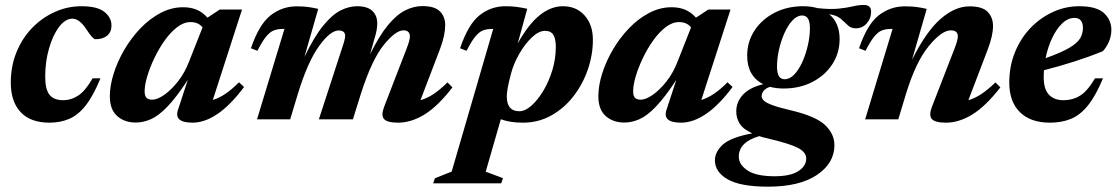

<svg xmlns="http://www.w3.org/2000/svg" viewBox="-20 -470 4401 756"><path d="M265 -396.5Q237 -396.5 212.5 -364Q188 -331.5 173 -279.2Q158 -227 158 -168Q158 -118 175 -96.8Q192 -75.5 228.5 -75.5Q260.5 -75.5 288.5 -94Q316.5 -112.5 344.5 -161.5H375.5Q348 -94 318.2 -55.8Q288.5 -17.5 253.2 -2.2Q218 13 174.5 13Q100.5 13 61.5 -28.2Q22.5 -69.5 22.5 -144.5Q22.5 -210 45.2 -265.2Q68 -320.5 107.2 -360.8Q146.5 -401 196.5 -423.2Q246.5 -445.5 300.5 -445.5Q363 -445.5 391 -423.2Q419 -401 419 -369.5Q419 -343.5 401.8 -329.5Q384.5 -315.5 355.5 -315.5Q346 -315 320.5 -354Q293 -396.5 265 -396.5Z M681 -38 719.5 -155.5Q674.5 -87 639.5 -50.5Q604.5 -14 574.5 -0.8Q544.5 12.5 515 12.5Q470 12.5 441.2 -13.2Q412.5 -39 412.5 -91Q412.5 -133 427.8 -181Q443 -229 470 -275Q497 -321 533.2 -358.8Q569.5 -396.5 612.2 -419Q655 -441.5 701 -441.5Q730.5 -441.5 753.8 -432Q777 -422.5 797 -400.5L845.5 -432.5H933L818 -76.5Q866.5 -90.5 921 -146L941 -127.5Q886.5 -55 836 -21Q785.5 13 738 13Q663.5 13 681 -38ZM549.5 -110.5Q549.5 -92.5 556.8 -85Q564 -77.5 579.5 -77.5Q599 -77.5 626.2 -96.2Q653.5 -115 680.5 -149Q707.5 -183 725 -229L777.5 -362Q770.5 -371.5 758.8 -377.2Q747 -383 730 -383Q703.5 -383 677.5 -363Q651.5 -343 628.5 -310.8Q605.5 -278.5 587.8 -241.2Q570 -204 559.8 -169.5Q549.5 -135 549.5 -110.5Z M1761.5 -126Q1704 -51.5 1651.5 -19.2Q1599 13 1547.5 13Q1505 13 1492.2 -1.2Q1479.5 -15.5 1492.5 -49.5L1581 -278.5Q1594 -312 1594 -326Q1594 -350.5 1568.5 -350.5Q1538 -350.5 1491.8 -294Q1445.5 -237.5 1403 -107L1369.5 0H1235.5L1328 -284Q1339 -316 1339 -328.5Q1339 -350 1313.5 -350Q1280.5 -350 1236 -288.2Q1191.5 -226.5 1153 -101L1122.5 0H992L1100 -356H1092.5Q1073 -356 1057.8 -350Q1042.5 -344 1027.5 -325.5Q1012.5 -307 993.5 -270L968 -280Q1000.5 -375 1046 -410Q1091.5 -445 1148 -445Q1172 -445 1190.5 -442.8Q1209 -440.5 1233 -435L1178.5 -245.5Q1216.5 -324.5 1251.8 -368Q1287 -411.5 1320.2 -428.5Q1353.5 -445.5 1386 -445.5Q1426.5 -445.5 1446 -427.2Q1465.5 -409 1465.5 -377Q1465.5 -364 1462.5 -348.8Q1459.5 -333.5 1453.5 -314.5L1437 -256Q1473 -329 1507.2 -370.5Q1541.5 -412 1575.2 -429Q1609 -446 1643 -446Q1692 -446 1712.5 -425Q1733 -404 1733 -370.5Q1733 -352 1728 -328.2Q1723 -304.5 1712 -275.5L1635.5 -75.5Q1661 -82.5 1686.8 -99.5Q1712.5 -116.5 1742 -145.5Z M1960.5 231.5 1953.5 252H1685.5L1692.5 232L1758.5 205.5L1922 -356H1916Q1896.5 -356 1881.2 -350Q1866 -344 1851 -325.5Q1836 -307 1817 -270L1791.5 -280Q1824 -375.5 1869 -410.5Q1914 -445.5 1970 -445.5Q1994.5 -445.5 2013.2 -443Q2032 -440.5 2056 -435.5L2018.5 -299Q2061.5 -375.5 2105.5 -410.5Q2149.5 -445.5 2196.5 -445.5Q2249.5 -445.5 2282 -409Q2314.5 -372.5 2314.5 -313.5Q2314.5 -253.5 2294.2 -195.2Q2274 -137 2237.2 -90Q2200.5 -43 2150 -15Q2099.5 13 2039 13Q1987.5 13 1952 -0.5L1892.5 206ZM1985 -152Q1980 -131 1977.8 -116Q1975.5 -101 1975.5 -90Q1975.5 -32 2025 -32Q2047.5 -32 2072.2 -53.8Q2097 -75.5 2119 -112Q2141 -148.5 2154.8 -193.5Q2168.5 -238.5 2168.5 -285.5Q2168.5 -316.5 2159 -332.5Q2149.5 -348.5 2125.5 -348.5Q2101.5 -348.5 2074.2 -322.8Q2047 -297 2024.5 -257.8Q2002 -218.5 1992 -179.5Z M2604.5 -38 2643 -155.5Q2598 -87 2563 -50.5Q2528 -14 2498 -0.8Q2468 12.5 2438.5 12.5Q2393.5 12.5 2364.8 -13.2Q2336 -39 2336 -91Q2336 -133 2351.2 -181Q2366.5 -229 2393.5 -275Q2420.5 -321 2456.8 -358.8Q2493 -396.5 2535.8 -419Q2578.5 -441.5 2624.5 -441.5Q2654 -441.5 2677.2 -432Q2700.5 -422.5 2720.5 -400.5L2769 -432.5H2856.5L2741.5 -76.5Q2790 -90.5 2844.5 -146L2864.5 -127.5Q2810 -55 2759.5 -21Q2709 13 2661.5 13Q2587 13 2604.5 -38ZM2473 -110.5Q2473 -92.5 2480.2 -85Q2487.5 -77.5 2503 -77.5Q2522.5 -77.5 2549.8 -96.2Q2577 -115 2604 -149Q2631 -183 2648.5 -229L2701 -362Q2694 -371.5 2682.2 -377.2Q2670.5 -383 2653.5 -383Q2627 -383 2601 -363Q2575 -343 2552 -310.8Q2529 -278.5 2511.2 -241.2Q2493.5 -204 2483.2 -169.5Q2473 -135 2473 -110.5Z M3004 265Q2896 265 2845.5 236.2Q2795 207.5 2795 161.5Q2795 128 2826 99.5Q2857 71 2942 55Q2906 38.5 2892.5 16.8Q2879 -5 2879 -31Q2879 -69.5 2906 -97.8Q2933 -126 2985 -138.5Q2922 -171 2922 -250.5Q2922 -306 2951.2 -350.2Q2980.5 -394.5 3030.2 -420Q3080 -445.5 3142 -445.5Q3173.5 -445.5 3199 -438Q3249.5 -432.5 3282.5 -436Q3315.5 -439.5 3338.2 -445Q3361 -450.5 3381 -450.5Q3410 -450.5 3410 -424.5Q3410 -397.5 3392.8 -378Q3375.5 -358.5 3349.5 -358.5Q3330.5 -358.5 3318 -370.8Q3305.5 -383 3289.8 -396.5Q3274 -410 3245 -414Q3286 -379.5 3286 -316.5Q3286 -261 3257 -216.8Q3228 -172.5 3178.2 -147Q3128.5 -121.5 3066 -121.5Q3036.5 -121.5 3012 -128Q2995 -122.5 2987 -112.5Q2979 -102.5 2979 -91.5Q2979 -82.5 2987.5 -74Q2996 -65.5 3020.8 -56.2Q3045.5 -47 3094.5 -35.5Q3193 -12 3229.2 22.8Q3265.5 57.5 3265.5 101.5Q3265.5 172.5 3196.8 218.8Q3128 265 3004 265ZM3069.5 -158Q3090 -158 3108 -177.2Q3126 -196.5 3139.8 -227.2Q3153.5 -258 3161.2 -292.8Q3169 -327.5 3169 -358Q3169 -385.5 3161.2 -397.2Q3153.5 -409 3138.5 -409Q3118.5 -409 3100.5 -389.8Q3082.5 -370.5 3068.8 -339.8Q3055 -309 3047.2 -274.2Q3039.5 -239.5 3039.5 -209Q3039.5 -181.5 3047.2 -169.8Q3055 -158 3069.5 -158ZM2889 147Q2889 178 2923.2 201Q2957.5 224 3030 224Q3092.5 224 3123.5 203.8Q3154.5 183.5 3154.5 154.5Q3154.5 129.5 3122.8 112.8Q3091 96 3005 75.5Q2985.5 71.5 2969.5 66Q2889 89.5 2889 147Z M3388 -270 3362.5 -280Q3395 -375 3440.5 -410Q3486 -445 3542.5 -445Q3567 -445 3586 -442.8Q3605 -440.5 3629 -435L3571 -234.5Q3627 -346.5 3683.8 -395.8Q3740.5 -445 3797.5 -445Q3848 -445 3869 -423.2Q3890 -401.5 3890 -367.5Q3890 -329.5 3869.5 -276L3793 -75.5Q3818 -82.5 3843.8 -99.5Q3869.5 -116.5 3899.5 -145.5L3919 -126Q3861 -51.5 3808.5 -19.2Q3756 13 3705 13Q3662 13 3649.2 -1.2Q3636.5 -15.5 3649.5 -49.5L3738 -277.5Q3751.5 -312.5 3751.5 -326.5Q3751.5 -350.5 3724 -350.5Q3688 -350.5 3637 -288.5Q3586 -226.5 3547.5 -101L3517 0H3386.5L3494.5 -356H3487Q3467.5 -356 3452.2 -350Q3437 -344 3422 -325.5Q3407 -307 3388 -270Z M4323 -161.5Q4294.5 -93 4264 -55Q4233.5 -17 4197 -2Q4160.5 13 4114.5 13Q4037.5 13 3995.8 -28.5Q3954 -70 3954 -144.5Q3954 -210 3976.8 -265.2Q3999.5 -320.5 4038.5 -360.8Q4077.5 -401 4126.8 -423.2Q4176 -445.5 4229.5 -445.5Q4297.5 -445.5 4326.8 -418.5Q4356 -391.5 4356 -352.5Q4356 -329 4346.8 -306.8Q4337.5 -284.5 4322.5 -268.5Q4271.5 -247.5 4211.5 -228.2Q4151.5 -209 4090.5 -193.5Q4089.5 -180.5 4089.5 -168Q4089.5 -118 4110.5 -96.8Q4131.5 -75.5 4166.5 -75.5Q4204.5 -75.5 4233.5 -93.8Q4262.5 -112 4291.5 -161.5ZM4210.5 -399.5Q4184.5 -399.5 4161.8 -377.2Q4139 -355 4122.2 -319Q4105.5 -283 4097 -241Q4157.5 -262.5 4189.2 -281Q4221 -299.5 4232.5 -318.2Q4244 -337 4244 -360Q4244 -399.5 4210.5 -399.5Z"/></svg>

Font: Newsreader 16pt
Style: Bold Italic
Weight: 700
Italic angle: -17°
Designer: Hugues Gentile
Foundry: Production Type
Version: Version 1.003; ttfautohint (v1.8.3)